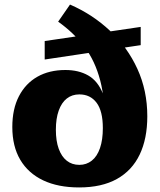

<svg xmlns="http://www.w3.org/2000/svg" viewBox="-20 -810 701 842"><path d="M327 12Q235 12 169.5 -19Q104 -50 69 -109Q34 -168 34 -253Q34 -332 63 -388Q92 -444 144 -473.5Q196 -503 267 -503Q325 -503 367 -479Q409 -455 431.5 -399Q454 -343 454 -248H431Q431 -323 403.5 -359.5Q376 -396 328 -396Q296 -396 273 -378Q250 -360 237.5 -325Q225 -290 225 -241Q225 -192 237.5 -157.5Q250 -123 273 -105Q296 -87 328 -87Q359 -87 382.5 -105.5Q406 -124 418.5 -160.5Q431 -197 431 -248L439 -249Q442 -371 419.5 -457Q397 -543 350.5 -604.5Q304 -666 235 -715L287 -790Q386 -747 462.5 -675Q539 -603 582.5 -508Q626 -413 626 -300Q626 -202 592.5 -132Q559 -62 492.5 -25Q426 12 327 12ZM176 -549V-630L597 -692V-612Z"/></svg>

Font: Montagu Slab 24pt
Style: Bold
Weight: 700
Designer: Florian Karsten
Foundry: Florian Karsten
Version: Version 1.000